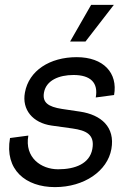

<svg xmlns="http://www.w3.org/2000/svg" viewBox="-20 -750 568 786"><path d="M205 16C325 16 420 -50 436 -140C452 -230 394 -280 308 -293L234 -304C176 -313 153 -331 160 -371C169 -421 221 -443 281 -443C351 -443 383 -411 372 -351L447 -361C463 -451 404 -516 294 -516C184 -516 98 -461 82 -371C69 -301 114 -247 191 -236L277 -224C332 -216 369 -200 358 -140C347 -80 288 -57 218 -57C148 -57 80 -105 96 -195L21 -185C-2 -55 85 16 205 16ZM267 -580H330L446 -730H353Z"/></svg>

Font: Uncut Sans
Style: Italic
Weight: 400
Italic angle: -10°
Designer: Kasper Nordkvist
Foundry: Uncut Type
Version: Version 1.111;FEAKit 1.0